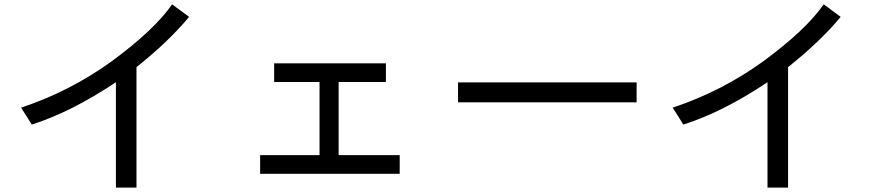

<svg xmlns="http://www.w3.org/2000/svg" viewBox="-20 -813 4040 884"><path d="M608.4 -503.9V50.8H513.7V-434.6Q309.6 -297.9 126 -239.3Q112.3 -262.7 77.1 -317.4Q300.8 -391.6 492.2 -529.3Q690.4 -674.8 772.5 -793L850.6 -735.4Q757.8 -623 608.4 -503.9Z M1451.2 -98.6V-435.5H1242.2V-521.5H1756.8V-435.5H1539.1V-98.6H1820.3V-12.7H1177.7V-98.6Z M2911.1 -433.6V-341.8H2088.9V-433.6Z M3608.4 -503.9V50.8H3513.7V-434.6Q3309.6 -297.9 3126 -239.3Q3112.3 -262.7 3077.1 -317.4Q3300.8 -391.6 3492.2 -529.3Q3690.4 -674.8 3772.5 -793L3850.6 -735.4Q3757.8 -623 3608.4 -503.9Z"/></svg>

Font: MotoyaLCedar
Style: W3 mono
Weight: 400
Version: Version 1.01